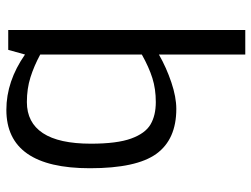

<svg xmlns="http://www.w3.org/2000/svg" viewBox="-116 -688 809 618"><g transform="rotate(90 289.0 -378.5)"><path d="M155 -54 140 0H76V-763H155V-485Q197 -509 244.5 -525Q292 -541 330 -541Q428 -541 474.5 -477Q521 -413 521 -263Q521 6 333 6Q241 6 155 -54ZM442 -266Q442 -350 425.5 -395.5Q409 -441 380 -458Q351 -475 308 -475Q266 -475 231 -464Q196 -453 155 -430V-103Q192 -83 228.5 -71.5Q265 -60 308 -60Q374 -60 408 -111.5Q442 -163 442 -266Z"/></g></svg>

Font: Exo
Style: Regular
Weight: 400
Designer: Natanael Gama
Foundry: Natanael Gama
Version: Version 1.500; ttfautohint (v1.6)